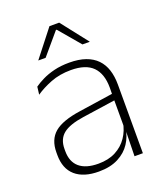

<svg xmlns="http://www.w3.org/2000/svg" viewBox="-129 -768 737 864"><g transform="rotate(-20 239.0 -335.5)"><path d="M369.5 0 372 -125 370 -131.5V-290L370.5 -328Q370.5 -394.5 337 -428.5Q303.5 -462.5 232.5 -462.5Q178.5 -462.5 135.2 -445.5Q92 -428.5 61 -407L65.5 -444Q82 -456 106.8 -468.2Q131.5 -480.5 164 -488.5Q196.5 -496.5 237 -496.5Q282 -496.5 314.8 -485Q347.5 -473.5 368.5 -451.8Q389.5 -430 399.5 -399Q409.5 -368 409.5 -328.5V0ZM196 10Q123.5 10 84.2 -24.2Q45 -58.5 45 -124V-136.5Q45 -197.5 83 -229.8Q121 -262 208 -274.5L379.5 -300L381.5 -269L213.5 -244.5Q145 -234.5 114.8 -210Q84.5 -185.5 84.5 -138.5V-128Q84.5 -77 115.5 -50.5Q146.5 -24 206 -24Q254.5 -24 289.2 -42.2Q324 -60.5 345.2 -91.8Q366.5 -123 373 -162L383.5 -131H374.5Q369.5 -94 348.5 -61.8Q327.5 -29.5 289.5 -9.8Q251.5 10 196 10ZM210 -681H256.5L356 -554V-553H321.5L235 -655H231.5L145 -553H110.5V-554Z"/></g></svg>

Font: Anek Gujarati Medium ExtraLight
Style: Regular
Weight: 250
Version: Version 1.003